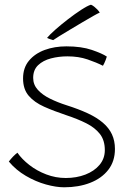

<svg xmlns="http://www.w3.org/2000/svg" viewBox="-20 -754 538 816"><path d="M252.5 42Q218.5 42 175.2 30Q132 18 90 -6.5Q48 -31 17.5 -67.5Q21.5 -72.5 26 -78Q30.5 -83.5 35.5 -88.5Q40.5 -93.5 45.2 -97.8Q50 -102 54 -105Q73 -77.5 104.8 -52.8Q136.5 -28 176.5 -12.8Q216.5 2.5 259.5 2.5Q305 2.5 342.8 -12Q380.5 -26.5 403 -53.2Q425.5 -80 425.5 -116Q425.5 -158 404.5 -184.8Q383.5 -211.5 346.8 -230Q310 -248.5 261.5 -264.5Q209 -282 167.5 -300.5Q126 -319 102 -347Q78 -375 78 -420.5Q78 -466 103.2 -496.2Q128.5 -526.5 170.2 -541.8Q212 -557 262 -557Q326 -557 370.5 -541.8Q415 -526.5 434 -513.5Q432 -506.5 429 -498.8Q426 -491 423 -484.8Q420 -478.5 417.5 -474.5Q390 -488.5 352 -501.5Q314 -514.5 266.5 -514.5Q230 -514.5 196.5 -505.8Q163 -497 142 -477Q121 -457 121 -423Q121 -394 140.8 -372.2Q160.5 -350.5 192.5 -334.8Q224.5 -319 262 -307Q314 -290.5 352.8 -272.5Q391.5 -254.5 417.2 -232.5Q443 -210.5 455.8 -183Q468.5 -155.5 468.5 -121Q468.5 -68.5 440.2 -32.2Q412 4 363.2 23Q314.5 42 252.5 42ZM366.5 -734Q373 -731.5 380 -726Q387 -720.5 393.5 -713.8Q400 -707 404 -700.5Q396.5 -697.5 376.5 -686.2Q356.5 -675 330.5 -659.5Q304.5 -644 278.5 -628.5Q252.5 -613 232.8 -600.8Q213 -588.5 206 -583.5Q203.5 -584.5 199.8 -585.5Q196 -586.5 192.2 -587.8Q188.5 -589 185.2 -590.5Q182 -592 180 -593Q190.5 -606 215 -627.8Q239.5 -649.5 269 -672.2Q298.5 -695 325 -712.2Q351.5 -729.5 366.5 -734Z"/></svg>

Font: Grandstander Thin Thin
Style: Regular
Weight: 250
Version: Version 1.200